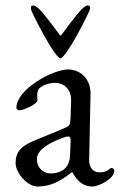

<svg xmlns="http://www.w3.org/2000/svg" viewBox="-20 -668 439 702"><path d="M201 -455C222 -455 309 -627 309 -635C309 -644 309 -648 300 -648C292 -648 279 -635 271 -626C258 -611 227 -571 205 -541C204 -539 203 -538 202 -538C201 -538 200 -539 198 -541C176 -571 145 -611 132 -626C124 -635 110 -648 102 -648C93 -648 93 -644 93 -635C93 -627 180 -455 201 -455ZM117 14C160 14 198 -2 242 -38H245C263 -3 287 14 318 14C341 14 398 -15 398 -43C398 -49 393 -54 387 -54C385 -54 383 -53 379 -49C370 -41 359 -38 342 -38C320 -38 305 -57 306 -85L311 -325C312 -376 277 -414 229 -414C172 -414 40 -341 40 -274C40 -269 44 -265 51 -265C71 -265 117 -290 117 -300L116 -318C116 -330 118 -341 126 -347C139 -358 161 -365 181 -365C219 -365 241 -336 240 -301L238 -237C237 -210 236 -208 210 -197L108 -155C59 -135 37 -114 37 -72C37 -35 81 14 117 14ZM164 -34C140 -34 115 -52 115 -87C115 -110 138 -138 209 -164C220 -168 226 -169 229 -169C237 -169 239 -163 238 -148L236 -99C234 -56 208 -34 164 -34Z"/></svg>

Font: EB Garamond
Style: Regular
Weight: 400
Designer: Georg Duffner and Octavio Pardo
Foundry: Georg Duffner
Version: Version 1.000;PS 001.000;hotconv 1.0.88;makeotf.lib2.5.64775